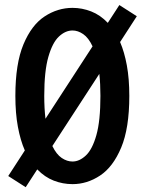

<svg xmlns="http://www.w3.org/2000/svg" viewBox="-20 -738 590 781"><path d="M13.5 -22 81 -126Q63 -167 52.8 -222Q42.5 -277 42.5 -348Q42.5 -479 75.5 -557.8Q108.5 -636.5 161.5 -671.2Q214.5 -706 275 -706Q314 -706 351 -691.5Q388 -677 418.5 -645L465.5 -717.5L536.5 -672L468.5 -567Q486 -526.5 496 -472Q506 -417.5 506 -348Q506 -216.5 473 -137.8Q440 -59 387.2 -24Q334.5 11 275 11Q235.5 11 198.8 -3.2Q162 -17.5 131.5 -49L84.5 23.5ZM160 -348Q160 -297 165 -255L356.5 -549.5Q340 -584.5 318.5 -599.2Q297 -614 275 -614Q246 -614 219.8 -589.5Q193.5 -565 176.8 -507Q160 -449 160 -348ZM275 -81Q303 -81 329.2 -105.5Q355.5 -130 372 -188.2Q388.5 -246.5 388.5 -348Q388.5 -397 384 -437.5L193 -144Q209.5 -110 231 -95.5Q252.5 -81 275 -81Z"/></svg>

Font: Trispace SemiCondensed Medium
Style: Regular
Weight: 500
Width: 4
Designer: Tyler Finck
Foundry: Etcetera Type Company
Version: Version 1.210; ttfautohint (v1.8.3)